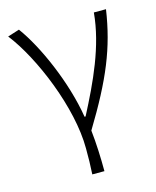

<svg xmlns="http://www.w3.org/2000/svg" viewBox="-112 -625 735 902"><g transform="rotate(-15 255.0 -174.0)"><path d="M224 199H283C283 136 280 61 273 -1C403 -215 460 -353 487 -534H428C414 -375 340 -218 264 -72H259C231 -246 143 -444 67 -547L10 -529C114 -396 227 -124 227 73C227 125 227 148 224 199Z"/></g></svg>

Font: Noto Sans CJK SC Light
Style: Regular
Weight: 300
Designer: Ryoko NISHIZUKA 西塚涼子 (kana, bopomofo & ideographs); Paul D. Hunt (Latin, Greek & Cyrillic); Sandoll Communications 산돌커뮤니
Foundry: Adobe
Version: Version 2.004;hotconv 1.0.118;makeotfexe 2.5.65603